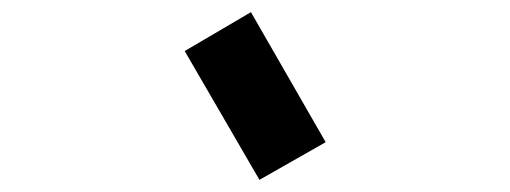

<svg xmlns="http://www.w3.org/2000/svg" viewBox="-20 -979 840 316"><path d="M393 -959 516 -745 407 -683 284 -895Z"/></svg>

Font: Digital Numbers
Style: Regular
Weight: 400
Version: Version 001.102